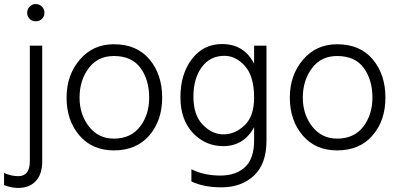

<svg xmlns="http://www.w3.org/2000/svg" viewBox="-67 -732 1964 946"><path d="M141 64Q141 126 109.5 160Q78 194 22 194Q-11 194 -47 180V120Q-12 136 23 136Q80 136 80 62V-507H141ZM139.5 -699.5Q152 -687 152 -669Q152 -651 139.5 -639Q127 -627 109 -627Q91 -627 79 -639Q67 -651 67 -669Q67 -687 79 -699.5Q91 -712 109 -712Q127 -712 139.5 -699.5Z M732 -251Q732 -138 668.5 -64.5Q605 9 494 9Q387 9 324 -65Q261 -139 261 -251Q261 -362 326 -438Q391 -514 494 -514Q607 -514 669.5 -439.5Q732 -365 732 -251ZM325 -251Q325 -168 371.5 -108.5Q418 -49 494 -49Q577 -49 622.5 -107.5Q668 -166 668 -251Q668 -339 625 -397.5Q582 -456 494 -456Q415 -456 370 -396Q325 -336 325 -251Z M1246 -39Q1246 76 1184 133.5Q1122 191 1024 191Q937 191 876 162V102Q938 133 1019 133Q1095 133 1140 91.5Q1185 50 1185 -39V-105Q1134 -12 1033 -12Q945 -12 883.5 -77Q822 -142 822 -253Q822 -367 878.5 -441Q935 -515 1027 -515Q1136 -515 1185 -418V-507H1246ZM886 -256Q886 -165 932 -117.5Q978 -70 1034 -70Q1091 -70 1138 -114.5Q1185 -159 1185 -251Q1185 -356 1140 -406.5Q1095 -457 1039 -457Q968 -457 927 -401Q886 -345 886 -256Z M1832 -251Q1832 -138 1768.5 -64.5Q1705 9 1594 9Q1487 9 1424 -65Q1361 -139 1361 -251Q1361 -362 1426 -438Q1491 -514 1594 -514Q1707 -514 1769.5 -439.5Q1832 -365 1832 -251ZM1425 -251Q1425 -168 1471.5 -108.5Q1518 -49 1594 -49Q1677 -49 1722.5 -107.5Q1768 -166 1768 -251Q1768 -339 1725 -397.5Q1682 -456 1594 -456Q1515 -456 1470 -396Q1425 -336 1425 -251Z"/></svg>

Font: Hind Siliguri Light
Style: Regular
Weight: 300
Designer: Jyotish Sonowal
Foundry: Indian Type Foundry
Version: Version 1.001;PS 1.0;hotconv 1.0.86;makeotf.lib2.5.63406; tt